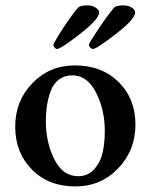

<svg xmlns="http://www.w3.org/2000/svg" viewBox="-20 -670 548 697"><path d="M427.7 -650.4Q443.4 -650.4 453.6 -645Q463.9 -639.6 467.3 -634.3Q470.7 -628.9 470.7 -625Q470.7 -600.6 400.4 -546.4Q330.1 -492.2 317.4 -492.2Q312.5 -492.2 307.6 -497.6Q302.7 -502.9 302.7 -507.8Q302.7 -512.7 336.4 -563.5Q370.1 -614.3 394.5 -642.6Q402.3 -650.4 427.7 -650.4ZM296.9 -650.4Q312.5 -650.4 322.8 -645Q333 -639.6 336.4 -634.3Q339.8 -628.9 339.8 -625Q339.8 -600.6 270 -546.4Q200.2 -492.2 187.5 -492.2Q182.6 -492.2 178.2 -497.6Q173.8 -502.9 173.8 -507.8Q173.8 -510.7 188.5 -535.2Q203.1 -559.6 225.1 -591.8Q247.1 -624 263.7 -642.6Q271.5 -650.4 296.9 -650.4ZM242.2 -396.5Q214.8 -396.5 194.8 -381.8Q174.8 -367.2 165 -341.8Q155.3 -316.4 150.9 -289.1Q146.5 -261.7 146.5 -229.5Q146.5 -153.3 177.2 -91.8Q208 -30.3 263.7 -30.3Q299.8 -30.3 322.8 -56.6Q345.7 -83 353 -117.7Q360.4 -152.3 360.4 -195.3Q360.4 -271.5 328.6 -334Q296.9 -396.5 242.2 -396.5ZM252 -432.6Q349.6 -432.6 410.6 -372.1Q471.7 -311.5 471.7 -217.8Q471.7 -124 408.7 -58.6Q345.7 6.8 253.9 6.8Q156.2 6.8 95.7 -54.7Q35.2 -116.2 35.2 -210Q35.2 -303.7 97.7 -368.2Q160.2 -432.6 252 -432.6Z"/></svg>

Font: Crimson
Style: Semibold
Weight: 600
Version: Version 0.8